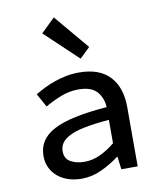

<svg xmlns="http://www.w3.org/2000/svg" viewBox="-88 -856 776 937"><g transform="rotate(-10 300.0 -387.5)"><path d="M241 12Q206 12 175.5 2Q145 -8 123 -26.5Q101 -45 88.5 -71Q76 -97 76 -129Q76 -170 95.5 -201Q115 -232 156.5 -254Q198 -276 263.5 -290Q329 -304 421 -311Q419 -356 391.5 -388Q364 -420 299 -420Q254 -420 211.5 -403Q169 -386 133 -365L96 -432Q116 -444 141 -456.5Q166 -469 194.5 -479Q223 -489 253.5 -495Q284 -501 316 -501Q418 -501 469 -446Q520 -391 520 -294V0H439L431 -63H428Q389 -33 340.5 -10.5Q292 12 241 12ZM269 -67Q308 -67 345.5 -84Q383 -101 421 -132V-248Q349 -242 301 -232.5Q253 -223 224.5 -208.5Q196 -194 184 -176Q172 -158 172 -136Q172 -99 200.5 -83Q229 -67 269 -67ZM337 -566 174 -720 243 -787 388 -615Z"/></g></svg>

Font: Source Code Pro Medium
Style: Regular
Weight: 500
Monospace: yes
Designer: Paul D. Hunt, Teo Tuominen
Foundry: Adobe Systems Incorporated
Version: Version 2.030;PS 1.000;hotconv 16.6.51;makeotf.lib2.5.65220